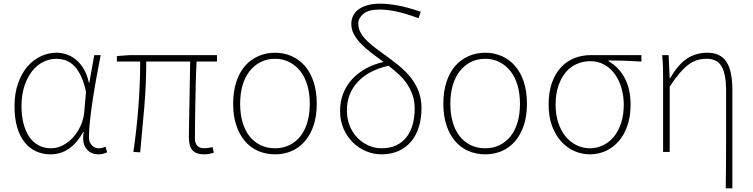

<svg xmlns="http://www.w3.org/2000/svg" viewBox="-20 -827 4101 1045"><path d="M255 13Q212 13 176 -3.5Q140 -20 114 -52.5Q88 -85 73.5 -134Q59 -183 59 -249Q59 -318 78 -372.5Q97 -427 128.5 -464Q160 -501 201.5 -520.5Q243 -540 288 -540Q315 -540 342 -531Q369 -522 393 -502.5Q417 -483 435.5 -452Q454 -421 464 -376H466L493 -527H528Q517 -470 505.5 -408Q494 -346 485 -286.5Q476 -227 470 -173.5Q464 -120 464 -79Q464 -53 479.5 -36.5Q495 -20 517 -20Q527 -20 537 -22.5Q547 -25 555 -28L563 2Q555 6 543 9.5Q531 13 514 13Q474 13 449.5 -18Q425 -49 436 -109H433Q366 13 255 13ZM258 -20Q291 -20 322 -36Q353 -52 378 -79.5Q403 -107 419.5 -144Q436 -181 439 -222L448 -328Q435 -387 416 -422.5Q397 -458 375 -476.5Q353 -495 330 -501Q307 -507 287 -507Q250 -507 215.5 -490Q181 -473 155 -440Q129 -407 113 -359Q97 -311 97 -249Q97 -197 108 -154.5Q119 -112 139.5 -82Q160 -52 190 -36Q220 -20 258 -20Z M1090 13Q1048 13 1028 -8.5Q1008 -30 1008 -81Q1008 -108 1009 -156.5Q1010 -205 1011 -262.5Q1012 -320 1013 -380.5Q1014 -441 1015 -492H776Q776 -367 765 -240.5Q754 -114 743 2L706 0Q723 -116 733 -243Q743 -370 743 -492H616V-522L688 -527H1161V-492H1050Q1047 -439 1045.5 -377.5Q1044 -316 1043 -257.5Q1042 -199 1041.5 -150.5Q1041 -102 1041 -75Q1041 -20 1092 -20Q1099 -20 1109.5 -21.5Q1120 -23 1137 -26L1144 4Q1132 8 1119.5 10.5Q1107 13 1090 13Z M1477 13Q1428 13 1386 -5Q1344 -23 1313.5 -58.5Q1283 -94 1266 -145Q1249 -196 1249 -262Q1249 -329 1266 -381Q1283 -433 1313.5 -468Q1344 -503 1386 -521.5Q1428 -540 1477 -540Q1526 -540 1567.5 -521.5Q1609 -503 1639.5 -468Q1670 -433 1687 -381Q1704 -329 1704 -262Q1704 -196 1687 -145Q1670 -94 1639.5 -58.5Q1609 -23 1567.5 -5Q1526 13 1477 13ZM1477 -20Q1520 -20 1555 -37Q1590 -54 1615 -85.5Q1640 -117 1653 -162Q1666 -207 1666 -262Q1666 -317 1653 -362Q1640 -407 1615 -439Q1590 -471 1555 -489Q1520 -507 1477 -507Q1433 -507 1398 -489Q1363 -471 1338 -439Q1313 -407 1300 -362Q1287 -317 1287 -262Q1287 -207 1300 -162Q1313 -117 1338 -85.5Q1363 -54 1398 -37Q1433 -20 1477 -20Z M2056 -20Q2103 -20 2137.5 -36.5Q2172 -53 2194 -82.5Q2216 -112 2226.5 -151Q2237 -190 2237 -235Q2237 -276 2225.5 -309.5Q2214 -343 2194.5 -371.5Q2175 -400 2149 -423.5Q2123 -447 2095 -469Q1986 -445 1927 -381Q1868 -317 1868 -227Q1868 -180 1883.5 -142Q1899 -104 1925.5 -77Q1952 -50 1986 -35Q2020 -20 2056 -20ZM2258 -728Q2181 -756 2132.5 -765.5Q2084 -775 2047 -775Q1985 -775 1957.5 -751.5Q1930 -728 1930 -699Q1930 -672 1943 -649Q1956 -626 1978.5 -604Q2001 -582 2031 -560Q2061 -538 2095 -513Q2128 -489 2160 -462Q2192 -435 2217.5 -402.5Q2243 -370 2258.5 -329.5Q2274 -289 2274 -238Q2274 -182 2259.5 -135.5Q2245 -89 2217 -56Q2189 -23 2148.5 -5Q2108 13 2056 13Q2015 13 1975 -3Q1935 -19 1903 -49.5Q1871 -80 1851 -124Q1831 -168 1831 -224Q1831 -276 1848.5 -319.5Q1866 -363 1897.5 -397Q1929 -431 1972.5 -454.5Q2016 -478 2067 -490Q2033 -515 2001.5 -539Q1970 -563 1945.5 -588Q1921 -613 1906.5 -640Q1892 -667 1892 -697Q1892 -719 1901 -739Q1910 -759 1929 -774Q1948 -789 1978 -798Q2008 -807 2049 -807Q2092 -807 2144 -797.5Q2196 -788 2270 -763Z M2621 13Q2572 13 2530 -5Q2488 -23 2457.5 -58.5Q2427 -94 2410 -145Q2393 -196 2393 -262Q2393 -329 2410 -381Q2427 -433 2457.5 -468Q2488 -503 2530 -521.5Q2572 -540 2621 -540Q2670 -540 2711.5 -521.5Q2753 -503 2783.5 -468Q2814 -433 2831 -381Q2848 -329 2848 -262Q2848 -196 2831 -145Q2814 -94 2783.5 -58.5Q2753 -23 2711.5 -5Q2670 13 2621 13ZM2621 -20Q2664 -20 2699 -37Q2734 -54 2759 -85.5Q2784 -117 2797 -162Q2810 -207 2810 -262Q2810 -317 2797 -362Q2784 -407 2759 -439Q2734 -471 2699 -489Q2664 -507 2621 -507Q2577 -507 2542 -489Q2507 -471 2482 -439Q2457 -407 2444 -362Q2431 -317 2431 -262Q2431 -207 2444 -162Q2457 -117 2482 -85.5Q2507 -54 2542 -37Q2577 -20 2621 -20Z M3191 13Q3146 13 3105.5 -5Q3065 -23 3034 -57.5Q3003 -92 2984.5 -142Q2966 -192 2966 -257Q2966 -327 2984.5 -378Q3003 -429 3034.5 -462Q3066 -495 3107.5 -511Q3149 -527 3194 -527H3471V-492Q3425 -495 3381.5 -496.5Q3338 -498 3292 -498V-494Q3348 -462 3380 -402.5Q3412 -343 3412 -257Q3412 -192 3394.5 -142Q3377 -92 3346.5 -57.5Q3316 -23 3276 -5Q3236 13 3191 13ZM3191 -20Q3230 -20 3264 -37Q3298 -54 3322.5 -84.5Q3347 -115 3361 -159Q3375 -203 3375 -257Q3375 -303 3363 -346Q3351 -389 3327.5 -422Q3304 -455 3270 -474.5Q3236 -494 3193 -494Q3154 -494 3119.5 -479Q3085 -464 3059.5 -434Q3034 -404 3019 -359.5Q3004 -315 3004 -257Q3004 -203 3018.5 -159Q3033 -115 3058 -84.5Q3083 -54 3117.5 -37Q3152 -20 3191 -20Z M3930 198Q3932 64 3932 -68.5Q3932 -201 3932 -334Q3932 -422 3908 -464.5Q3884 -507 3827 -507Q3799 -507 3775 -500Q3751 -493 3727.5 -475.5Q3704 -458 3679 -429Q3654 -400 3625 -356V0H3589V-396Q3589 -428 3588.5 -457.5Q3588 -487 3584 -527H3619L3625 -401H3627Q3672 -478 3720.5 -509Q3769 -540 3830 -540Q3901 -540 3933.5 -491Q3966 -442 3966 -339V198H3930Z"/></svg>

Font: SpoqaHanSansJP-Thin
Style: Regular
Weight: 250
Designer: [Source Han Sans]
Ryoko NISHIZUKA  (kana & ideographs); Paul D. Hunt (Latin, Greek & Cyrillic); Wenlong ZHANG  (bopomofo
Foundry: Spoqa (http://bi.spoqa.com)
Version: Version 1.002.20150607